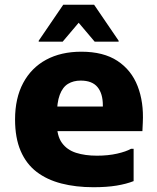

<svg xmlns="http://www.w3.org/2000/svg" viewBox="-20 -780 664 811"><path d="M374.4 10.8Q300.5 10.8 239.5 -4.9Q178.4 -20.6 134.6 -54.1Q90.8 -87.7 67.2 -142.6Q43.6 -197.6 43.6 -275.4Q43.6 -365.3 77.9 -429.5Q112.2 -493.7 175 -527.7Q237.8 -561.6 323.6 -561.6Q417.2 -561.6 476.1 -522.8Q535 -484 561.3 -416.2Q587.6 -348.4 583.2 -262.4L581.5 -226H152.4V-330H414.4V-335.2Q414.4 -385 391.7 -412.3Q369 -439.6 320.8 -439.6Q290 -439.6 267.3 -425.8Q244.6 -412 232.4 -379.5Q220.2 -347 220.2 -291.2V-258.6Q220.2 -206.1 241.6 -176.5Q263 -146.8 301.1 -134.6Q339.1 -122.4 389.6 -122.4Q436.4 -122.4 474.5 -131Q512.6 -139.6 533.6 -151.6H544.4V-15Q514.1 -3 472.7 3.9Q431.2 10.8 374.4 10.8ZM143.5 -604V-608L247.1 -760H377.5L481.1 -608V-604H379.9L312.3 -683.9L244.7 -604Z"/></svg>

Font: Kufam
Style: Regular
Weight: 400
Designer: Wael Morcos, Artur Schmal
Foundry: Original Type
Version: Version 1.301; ttfautohint (v1.8.3)